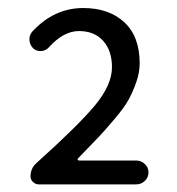

<svg xmlns="http://www.w3.org/2000/svg" viewBox="-20 -910 449 488"><path d="M78.1 -441.4Q70.3 -441.4 64 -447.3Q57.6 -453.1 57.6 -461.9Q57.6 -482.4 73.2 -496.1Q178.7 -590.8 221.7 -642.6Q264.6 -694.3 264.6 -739.3Q264.6 -781.2 242.2 -806.2Q219.7 -831.1 180.7 -831.1Q141.6 -831.1 104.5 -790Q96.7 -781.2 85.4 -780.3Q74.2 -779.3 65.4 -786.1Q54.7 -795.9 54.7 -810.5Q54.7 -820.3 61.5 -829.1Q117.2 -889.6 191.4 -889.6Q256.8 -889.6 295.9 -853.5Q335 -817.4 335 -749Q335 -725.6 326.2 -700.7Q317.4 -675.8 306.6 -656.2Q295.9 -636.7 271.5 -607.9Q247.1 -579.1 230 -561Q212.9 -543 177.7 -506.8Q176.8 -505.9 177.7 -503.9Q178.7 -502 180.7 -502H326.2Q338.9 -502 348.1 -493.2Q357.4 -484.4 357.4 -471.7Q357.4 -459 348.1 -450.2Q338.9 -441.4 326.2 -441.4Z"/></svg>

Font: Gen Jyuu Gothic P Regular
Style: Regular
Weight: 400
Designer: [Source Han Sans]
Ryoko NISHIZUKA  (kana & ideographs); Paul D. Hunt (Latin, Greek & Cyrillic); Wenlong ZHANG  (bopomofo
Version: Version 1.002.20150607